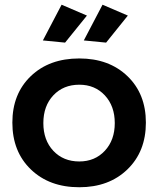

<svg xmlns="http://www.w3.org/2000/svg" viewBox="-20 -786 668 811"><path d="M240.2 -766.1 347.2 -720.2 254.9 -606 161.1 -615.2ZM413.1 -766.1 520 -720.2 428.2 -606 334 -615.2ZM314.9 -539.1Q440.4 -539.1 518.3 -464.4Q596.2 -389.6 596.2 -268.1Q596.2 -146 518.3 -70.6Q440.4 4.9 314.9 4.9Q188.5 4.9 110.4 -70.3Q32.2 -145.5 32.2 -268.1Q32.2 -389.6 110.1 -464.4Q188 -539.1 314.9 -539.1ZM314.9 -428.2Q247.6 -428.2 205.3 -383.3Q163.1 -338.4 163.1 -266.1Q163.1 -193.8 205.3 -148.9Q247.6 -104 314.9 -104Q380.9 -104 422.9 -149.2Q464.8 -194.3 464.8 -266.1Q464.8 -337.9 422.9 -383.1Q380.9 -428.2 314.9 -428.2Z"/></svg>

Font: Montserrat-Arabic Medium
Style: Regular
Weight: 500
Designer: Mohamed Gaber
Foundry: Kief Type Foundry
Version: Version 5.008;PS 005.008;hotconv 1.0.88;makeotf.lib2.5.64775